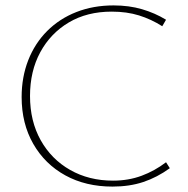

<svg xmlns="http://www.w3.org/2000/svg" viewBox="-20 -684 694 710"><path d="M396 6Q297 6 221.5 -35.5Q146 -77 103 -152Q60 -227 60 -325Q60 -399 84.5 -461.5Q109 -524 154.5 -569.5Q200 -615 262.5 -639.5Q325 -664 400 -664Q457 -664 505 -650Q553 -636 594 -611L580 -587Q539 -613 494 -627Q449 -641 393 -641Q302 -641 234.5 -601Q167 -561 129 -491Q91 -421 91 -329Q91 -236 130.5 -165.5Q170 -95 239.5 -55.5Q309 -16 398 -16Q455 -16 503.5 -34Q552 -52 594 -84L608 -62Q561 -28 510 -11Q459 6 396 6Z"/></svg>

Font: Ysabeau Office Thin
Style: Regular
Weight: 250
Designer: Christian Thalmann (Catharsis Fonts)
Version: Version 2.001;gftools[0.9.30]; featfreeze: tnum,lnum,ss02